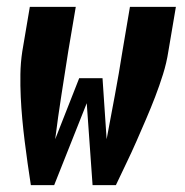

<svg xmlns="http://www.w3.org/2000/svg" viewBox="-20 -540 540 560"><path d="M70 0Q65 -32 60.5 -64Q56 -96 52 -128Q48 -160 45 -192.5Q42 -225 40.5 -257.5Q39 -290 39.5 -323.5Q40 -357 45 -390L67 -520H201L179 -390Q169 -326 159 -262Q149 -198 141 -134L211 -312H279L291 -134Q303 -198 315 -262Q327 -326 337 -390L359 -520H493L471 -390Q466 -357 455.5 -323.5Q445 -290 432.5 -257.5Q420 -225 406 -192.5Q392 -160 378 -128Q364 -96 348.5 -64Q333 -32 318 0H250L233 -239L138 0Z"/></svg>

Font: Iosevka Curly Heavy
Style: Italic
Weight: 900
Italic angle: -9°
Monospace: yes
Designer: Belleve Invis
Foundry: Belleve Invis
Version: Version 22.1.2; ttfautohint (v1.8.4)